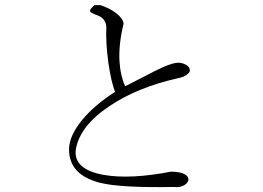

<svg xmlns="http://www.w3.org/2000/svg" viewBox="-20 -745 1040 759"><path d="M377 -724.6H353.5Q334 -708 335.9 -700.2Q337.9 -695.3 354.5 -688.5Q375 -681.6 383.8 -673.8Q399.4 -661.1 400.4 -637.7Q397.5 -578.1 408.2 -498Q418.9 -423.8 434.6 -381.8Q351.6 -328.1 303.7 -269.5Q252.9 -207 252.9 -154.3Q252.9 -53.7 375 -22.5Q457 -2 668 -5.9Q689.5 -2.9 706.1 -11.7Q721.7 -19.5 724.6 -33.2Q726.6 -46.9 710.9 -55.7Q692.4 -66.4 655.3 -66.4Q495.1 -35.2 389.6 -53.7Q271.5 -75.2 279.3 -151.4Q293.9 -247.1 415 -327.1Q525.4 -400.4 682.6 -435.5Q710.9 -441.4 722.7 -453.1Q733.4 -461.9 729.5 -472.7Q726.6 -483.4 712.9 -490.2Q699.2 -497.1 684.6 -497.1Q664.1 -497.1 622.1 -478.5Q597.7 -467.8 545.9 -440.4Q518.6 -425.8 505.9 -419.9Q486.3 -409.2 474.6 -404.3Q455.1 -448.2 452.1 -506.8Q449.2 -573.2 468.8 -652.3Q463.9 -675.8 434.6 -696.3Q412.1 -712.9 377 -724.6Z"/></svg>

Font: Batang
Style: Regular
Weight: 400
Version: Version 2.21